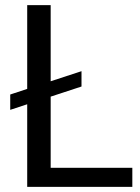

<svg xmlns="http://www.w3.org/2000/svg" viewBox="-20 -731 549 751"><path d="M178.2 -74.7H497.6V0H86.4V-323.2L20 -301.3V-361.3L86.4 -383.3V-710.9H178.2V-413.1L298.8 -452.6V-392.6L178.2 -353Z"/></svg>

Font: Robert Sans Medium
Style: Regular
Weight: 500
Designer: Christian Robertson (extended by Adam Twardoch)
Foundry: Google
Version: Version 12.135;April 2, 2019;FontCreator 11.5.0.2425 64-bit;